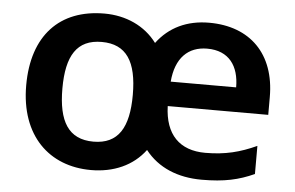

<svg xmlns="http://www.w3.org/2000/svg" viewBox="-44 -615 1055 687"><g transform="rotate(5 483.0 -271.0)"><path d="M681 -552C602 -552 538 -522 494 -463C451 -521 382 -552 305 -552C144 -552 48 -451 48 -272C48 -91 155 10 305 10C386 10 455 -20 499 -79C546 -19 617 10 703 10C784 10 836 -2 891 -27V-128C832 -101 779 -87 707 -87C615 -87 562 -140 559 -242H920V-306C920 -461 828 -552 681 -552ZM682 -459C761 -459 797 -406 797 -330H562C569 -416 614 -459 682 -459ZM304 -450C393 -450 431 -390 431 -271C431 -153 394 -92 305 -92C215 -92 178 -154 178 -272C178 -390 215 -450 304 -450Z"/></g></svg>

Font: Noto Sans Bamum SemiBold
Style: Regular
Weight: 600
Designer: Monotype Design Team
Foundry: Monotype Imaging Inc.
Version: Version 2.002